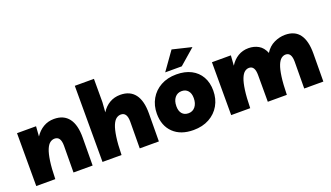

<svg xmlns="http://www.w3.org/2000/svg" viewBox="-69 -1246 3024 1754"><g transform="rotate(-20 1443.5 -369.5)"><path d="M52 0V-514H237L230 -417Q262 -466 308.5 -493.5Q355 -521 412 -521Q507 -521 555 -457.5Q603 -394 602 -270L600 0H414L416 -260Q416 -350 357 -350Q333 -350 312 -334.5Q291 -319 275 -280.5Q259 -242 249 -173.5Q239 -105 237 0Z M696 0V-740H882V-514L875 -417Q906 -467 952.5 -494Q999 -521 1056 -521Q1151 -521 1199 -457.5Q1247 -394 1246 -270L1244 0H1058L1060 -260Q1060 -350 1001 -350Q977 -350 956 -334.5Q935 -319 919 -280.5Q903 -242 893 -173.5Q883 -105 881 0Z M1602 -521Q1685 -521 1745 -490Q1805 -459 1837.5 -402Q1870 -345 1870 -267Q1870 -187 1834 -124Q1798 -61 1732.5 -25Q1667 11 1579 11Q1455 11 1384 -57.5Q1313 -126 1313 -243Q1313 -323 1349 -386Q1385 -449 1450 -485Q1515 -521 1602 -521ZM1588 -149Q1629 -149 1654 -180.5Q1679 -212 1679 -264Q1679 -310 1656.5 -335.5Q1634 -361 1596 -361Q1554 -361 1529 -330Q1504 -299 1504 -246Q1504 -200 1526 -174.5Q1548 -149 1588 -149ZM1514 -573 1640 -750 1827 -705 1675 -573Z M1947 0V-514H2131L2124 -416Q2155 -466 2200.5 -493.5Q2246 -521 2303 -521Q2356 -521 2399 -497Q2442 -473 2465 -416Q2499 -471 2552 -496Q2605 -521 2659 -521Q2754 -521 2800 -457.5Q2846 -394 2845 -270L2843 0H2657L2659 -260Q2659 -350 2603 -350Q2580 -350 2560 -334.5Q2540 -319 2524.5 -280.5Q2509 -242 2499.5 -173.5Q2490 -105 2488 0H2303V-260Q2303 -350 2247 -350Q2224 -350 2204 -334.5Q2184 -319 2168.5 -280.5Q2153 -242 2143.5 -173.5Q2134 -105 2132 0Z"/></g></svg>

Font: Livvic Black
Style: Regular
Weight: 900
Designer: Jacques Le Bailly, Baron von Fonthausen
Version: Version 1.001; ttfautohint (v1.8.2)